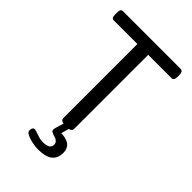

<svg xmlns="http://www.w3.org/2000/svg" viewBox="-211 -603 837 837"><g transform="rotate(45 207.5 -185.0)"><path d="M384.9 -529.1Q400.3 -529.1 400.3 -506.5V-495Q400.3 -472.5 384.9 -472.5H241.8V-15.5Q241.8 -2.4 225.5 0.8L215.2 37.3H218.4Q227.1 37.3 236 39Q244.9 40.8 256.4 45.6Q267.9 50.3 275.3 62.2Q282.6 74.1 282.6 91.6Q282.6 158.9 195.8 158.9Q166.5 158.9 137.5 149.6Q108.6 140.3 108.6 126.4Q108.6 106.2 123.3 106.2Q127.2 106.2 148.4 114Q169.6 121.7 185.9 121.7Q229.1 121.7 229.1 95.1Q229.1 83.6 221.4 76.9Q213.6 70.2 204.3 68.2Q195 66.2 187.3 62Q179.5 57.9 179.5 51.1Q179.5 40.8 193 0.8Q175.2 -2.4 175.2 -15.5V-472.5H30.1Q22.2 -472.5 18.8 -477.6Q15.5 -482.8 15.5 -495V-506.5Q15.5 -518.8 18.8 -524Q22.2 -529.1 30.1 -529.1Z"/></g></svg>

Font: Jaldi
Style: Regular
Weight: 400
Designer: Pablo Cosgaya and Nicolas Silva
Foundry: Omnibus-Type
Version: Version 1.001;PS 001.001;hotconv 1.0.70;makeotf.lib2.5.58329